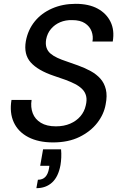

<svg xmlns="http://www.w3.org/2000/svg" viewBox="-20 -732 635 1003"><path d="M257 12Q181 12 128 -15.5Q75 -43 52 -93Q29 -143 40 -210H145Q139 -172 151 -140.5Q163 -109 193.5 -90.5Q224 -72 272 -72Q314 -72 346.5 -86Q379 -100 400 -124.5Q421 -149 428 -181Q435 -209 430 -230Q425 -251 409.5 -266.5Q394 -282 371.5 -293.5Q349 -305 320.5 -315.5Q292 -326 261 -336Q178 -364 140.5 -406Q103 -448 115 -517Q126 -576 161 -619.5Q196 -663 251.5 -687.5Q307 -712 375 -712Q444 -712 490 -687Q536 -662 557.5 -618Q579 -574 569 -515H463Q468 -542 458.5 -568Q449 -594 424 -610.5Q399 -627 357 -627Q323 -628 294.5 -616Q266 -604 246.5 -581Q227 -558 221 -526Q217 -501 223 -483Q229 -465 243.5 -452.5Q258 -440 279.5 -430Q301 -420 328.5 -411Q356 -402 388 -390Q424 -377 454 -360.5Q484 -344 504.5 -321Q525 -298 533 -265Q541 -232 532 -187Q523 -135 488 -90Q453 -45 395 -16.5Q337 12 257 12ZM170 251 178 207Q203 207 217 192Q231 177 236 148L238 134H190L205 48H299Q301 70 300 91Q299 112 296 130Q285 191 252.5 221Q220 251 170 251Z"/></svg>

Font: DM Sans 9pt Medium
Style: Italic
Weight: 500
Italic angle: -10°
Version: Version 4.004;gftools[0.9.30]